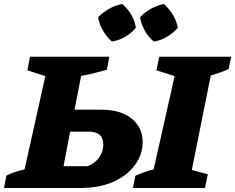

<svg xmlns="http://www.w3.org/2000/svg" viewBox="-55 -941 1177 961"><path d="M-35 0 -23 -62Q-3 -72 20 -80Q43 -88 68 -93L172 -560L82 -589L95 -657H492L480 -592Q448 -583 416 -575Q384 -567 351 -561L318 -392H450Q549 -392 604 -347.5Q659 -303 659 -229Q659 -169 621.5 -116.5Q584 -64 514 -32Q444 0 345 0ZM610 0 623 -62Q645 -71 667.5 -79.5Q690 -88 714 -93L819 -560L728 -589L742 -657H1102L1089 -595Q1069 -586 1046.5 -578Q1024 -570 1000 -563L905 -90L985 -69L971 0ZM263 -109H383Q420 -123 441 -152.5Q462 -182 462 -217Q462 -282 390 -282H296ZM557 -921Q584 -898 602 -867Q620 -836 625 -802Q604 -776 571.5 -757Q539 -738 505 -733Q480 -755 461 -787Q442 -819 436 -855Q460 -879 491.5 -897Q523 -915 557 -921ZM766 -921Q792 -897 810.5 -866.5Q829 -836 835 -802Q813 -776 781 -757Q749 -738 715 -733Q689 -754 670.5 -786.5Q652 -819 646 -855Q669 -879 700.5 -897Q732 -915 766 -921Z"/></svg>

Font: Piazzolla ExtraBold
Style: Italic
Weight: 800
Italic angle: -11.3°
Designer: Juan Pablo del Peral
Foundry: Huerta Tipografica
Version: Version 1.330